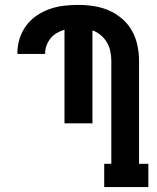

<svg xmlns="http://www.w3.org/2000/svg" viewBox="-20 -763 640 783"><path d="M405 0V-95H434V-514Q434 -534 430 -553.5Q426 -573 416 -590Q406 -607 390.5 -620Q375 -633 357 -639V-260H243V-642Q227 -637 212 -628.5Q197 -620 186.5 -607Q176 -594 170 -578Q164 -562 164 -545V-543H51V-547Q51 -577 60 -605.5Q69 -634 86.5 -658Q104 -682 129 -699Q154 -716 182 -726Q210 -736 239.5 -739.5Q269 -743 299 -743Q331 -743 363 -738Q395 -733 424 -720.5Q453 -708 478 -686.5Q503 -665 518.5 -637Q534 -609 540.5 -577.5Q547 -546 547 -514V-95H585V0Z"/></svg>

Font: Iosevka HT Extrabold Extended
Style: Regular
Weight: 800
Width: 7
Monospace: yes
Designer: Belleve Invis
Foundry: Belleve Invis
Version: Version 32.3.0; ttfautohint (v1.8.4)